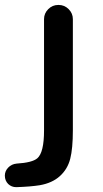

<svg xmlns="http://www.w3.org/2000/svg" viewBox="-48 -565 417 780"><path d="M-28.3 148.4Q-28.3 129.9 -14.6 115.7Q-1 101.6 19.5 99.6Q83 95.7 103.5 78.1Q130.9 54.7 130.9 -35.2V-487.3Q130.9 -510.7 147.9 -527.8Q165 -544.9 188.5 -544.9H190.4Q213.9 -544.9 231 -527.8Q248 -510.7 248 -487.3V-35.2Q248 38.1 237.3 80.1Q226.6 122.1 195.3 150.4Q164.1 178.7 113.3 187.5Q76.2 193.4 18.6 195.3Q18.6 195.3 17.6 195.3Q-1 195.3 -14.6 182.6Q-28.3 168.9 -28.3 148.4Z"/></svg>

Font: Gen Jyuu Gothic P Medium
Style: Regular
Weight: 500
Designer: [Source Han Sans]
Ryoko NISHIZUKA  (kana & ideographs); Paul D. Hunt (Latin, Greek & Cyrillic); Wenlong ZHANG  (bopomofo
Version: Version 1.002.20150607